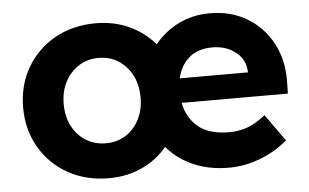

<svg xmlns="http://www.w3.org/2000/svg" viewBox="-44 -605 1094 679"><g transform="rotate(-5 503.5 -265.0)"><path d="M317 10Q236 10 172.5 -25.5Q109 -61 72.5 -123.5Q36 -186 36 -265Q36 -344 72.5 -406.5Q109 -469 172.5 -504.5Q236 -540 317 -540Q382 -540 435.5 -515.5Q489 -491 526 -447Q562 -491 612 -515.5Q662 -540 723 -540Q797 -540 854 -506Q911 -472 943 -412.5Q975 -353 974 -277L973 -233H596Q606 -180 644.5 -147.5Q683 -115 754 -115Q790 -115 820 -126Q850 -137 884 -164L952 -69Q908 -31 853 -10.5Q798 10 743 10Q673 10 617 -14.5Q561 -39 524 -83Q488 -39 434.5 -14.5Q381 10 317 10ZM721 -419Q669 -419 638 -392Q607 -365 597 -320H839Q838 -365 804 -392Q770 -419 721 -419ZM317 -114Q357 -114 387.5 -133.5Q418 -153 435.5 -187Q453 -221 453 -265Q453 -331 414.5 -374Q376 -417 317 -417Q277 -417 246 -397Q215 -377 197.5 -343Q180 -309 180 -265Q180 -221 197.5 -187Q215 -153 246 -133.5Q277 -114 317 -114Z"/></g></svg>

Font: Lexend Deca SemiBold
Style: Regular
Weight: 600
Designer: Bonnie Shaver-Troup, Thomas Jockin
Foundry: Lexend
Version: Version 1.008; ttfautohint (v1.8.4.7-5d5b)